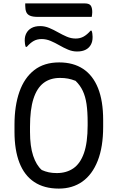

<svg xmlns="http://www.w3.org/2000/svg" viewBox="-20 -1086 690 1126"><path d="M327 -720Q410 -720 467.5 -682Q525 -644 555 -569Q585 -494 585 -382V-342Q585 -224 553 -143Q521 -62 463 -21Q405 20 325 20Q239 20 181 -18.5Q123 -57 94 -131.5Q65 -206 65 -314V-354Q65 -466 94 -548Q123 -630 181 -675Q239 -720 327 -720ZM156 -312Q156 -228 174.5 -172.5Q193 -117 225 -89Q245 -80 266 -75.5Q287 -71 313 -71Q370 -71 410.5 -99Q451 -127 472.5 -188.5Q494 -250 494 -351V-368Q494 -431 487.5 -475.5Q481 -520 465.5 -553Q450 -586 423 -612Q400 -621 379 -625Q358 -629 332 -629Q274 -629 235 -599Q196 -569 176 -506Q156 -443 156 -344ZM424 -860Q450 -860 470.5 -871.5Q491 -883 511 -906H517Q520 -900 521.5 -889.5Q523 -879 523 -870Q523 -854 520.5 -844Q518 -834 514 -826Q504 -806 483.5 -795Q463 -784 432 -784Q405 -784 379 -795Q353 -806 328 -820.5Q303 -835 277 -846Q251 -857 224 -857Q198 -857 178 -846Q158 -835 137 -811H131Q128 -819 126.5 -828.5Q125 -838 125 -847Q125 -863 127.5 -872.5Q130 -882 134 -890Q144 -910 164.5 -921.5Q185 -933 216 -933Q243 -933 269 -922Q295 -911 320.5 -896.5Q346 -882 371.5 -871Q397 -860 424 -860ZM128 -1066H477Q503 -1066 512 -1053.5Q521 -1041 521 -1015Q521 -1008 520 -1000.5Q519 -993 518 -987H202Q172 -987 156 -994Q140 -1001 134 -1015.5Q128 -1030 128 -1052Z"/></svg>

Font: Code D Ace
Style: Regular
Weight: 400
Version: Version 1.085; ttfautohint (v1.8.4.7-5d5b);Nerd Fonts 3.0.2